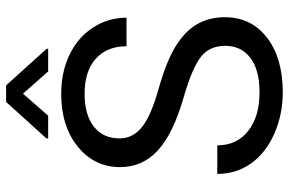

<svg xmlns="http://www.w3.org/2000/svg" viewBox="-180 -762 952 633"><g transform="rotate(-90 296.5 -446.0)"><path d="M292 -316.9C356.1 -298.3 400.4 -279.5 424.8 -260.5C449.2 -241.5 461.4 -214.5 461.4 -179.7C461.4 -144.9 448.2 -117.4 421.9 -97.2C395.5 -77 357.6 -66.9 308.1 -66.9C255 -66.9 212.6 -79.3 180.9 -104.2C149.2 -129.2 133.3 -163.1 133.3 -206.1H39.1C39.1 -164.7 50.5 -127.8 73.5 -95.2C96.4 -62.7 129.1 -37 171.4 -18.3C213.7 0.4 259.3 9.8 308.1 9.8C383.3 9.8 443.4 -7.6 488.3 -42.2C533.2 -76.9 555.7 -123 555.7 -180.7C555.7 -216.8 547.6 -248.2 531.5 -274.9C515.4 -301.6 490.6 -325 457.3 -345C423.9 -365 377.7 -383.3 318.6 -399.9C259.5 -416.5 217.7 -434.8 193.1 -454.8C168.5 -474.9 156.2 -499.3 156.2 -528.3C156.2 -564.5 169.2 -592.7 195.1 -613C220.9 -633.4 257 -643.6 303.2 -643.6C353 -643.6 391.6 -631.3 418.9 -606.7C446.3 -582.1 460 -548.3 460 -505.4H554.2C554.2 -544.8 543.7 -581.1 522.7 -614.3C501.7 -647.5 472.1 -673.5 433.8 -692.4C395.6 -711.3 352.1 -720.7 303.2 -720.7C231.6 -720.7 173.4 -702.4 128.7 -665.8C83.9 -629.2 61.5 -582.8 61.5 -526.9C61.5 -477.4 79.8 -435.8 116.5 -402.1C153.1 -368.4 211.6 -340 292 -316.9ZM451.7 -768.6 331.1 -902.3H276.4L156.2 -769.5V-763.7H231L303.7 -846.7L377 -763.7H451.7Z"/></g></svg>

Font: Roboto1
Style: rg
Weight: 400
Designer: Google
Version: Version 2.137; 2017